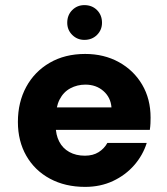

<svg xmlns="http://www.w3.org/2000/svg" viewBox="-20 -719 652 751"><path d="M313 12Q235 12 175.5 -20Q116 -52 83 -109.5Q50 -167 50 -242Q50 -319 82.5 -379Q115 -439 174.5 -473.5Q234 -508 313 -508Q387 -508 445 -476Q503 -444 536 -388Q569 -332 569 -259Q569 -249 568.5 -236.5Q568 -224 566 -211H156V-299H416Q413 -338 384.5 -363Q356 -388 314 -388Q282 -388 255 -373.5Q228 -359 213 -329.5Q198 -300 198 -255V-226Q198 -192 211.5 -165.5Q225 -139 251 -124.5Q277 -110 312 -110Q344 -110 366 -124Q388 -138 400 -160H554Q539 -112 505 -73Q471 -34 422 -11Q373 12 313 12ZM310 -563Q282 -563 262.5 -582.5Q243 -602 243 -630Q243 -660 262.5 -679.5Q282 -699 310 -699Q340 -699 359.5 -679.5Q379 -660 379 -630Q379 -602 359.5 -582.5Q340 -563 310 -563Z"/></svg>

Font: DM Sans 24pt Black
Style: Regular
Weight: 900
Designer: Colophon Foundry, Jonny Pinhorn
Foundry: Colophon Foundry
Version: Version 4.004;gftools[0.9.30]